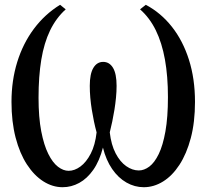

<svg xmlns="http://www.w3.org/2000/svg" viewBox="-20 -771 862 802"><path d="M241.5 11Q199.5 11 161 -13.5Q122.5 -38 92.5 -84Q62.5 -130 45.2 -196.2Q28 -262.5 28 -345.5Q28 -434.5 52 -512Q76 -589.5 121.5 -650.5Q167 -711.5 231 -751L254.5 -732Q214.5 -696 189.2 -643.8Q164 -591.5 152.5 -521.8Q141 -452 141 -363Q141 -281 152.2 -222.8Q163.5 -164.5 181.8 -128Q200 -91.5 222.2 -74.5Q244.5 -57.5 266.5 -57.5Q291.5 -57.5 316 -75.5Q340.5 -93.5 359 -129.2Q377.5 -165 383.5 -218Q377.5 -240 372.5 -263.8Q367.5 -287.5 363.5 -312.5Q359.5 -337.5 357.2 -362.8Q355 -388 355 -412.5Q355 -462.5 370 -487.5Q385 -512.5 411 -512.5Q437 -512.5 452 -487.8Q467 -463 467 -412.5Q467 -388 464.5 -362.8Q462 -337.5 458 -312.5Q454 -287.5 449 -263.8Q444 -240 438.5 -218Q444.5 -166 463 -130.5Q481.5 -95 507.2 -77Q533 -59 560 -59Q582 -59 603.8 -75.2Q625.5 -91.5 643 -127.5Q660.5 -163.5 671 -222.2Q681.5 -281 681.5 -365.5Q681.5 -452.5 669 -522.2Q656.5 -592 630.8 -644.5Q605 -697 565 -732L589 -751Q652 -717.5 698 -659.2Q744 -601 769.2 -521.5Q794.5 -442 794.5 -345.5Q794.5 -260.5 777 -194.5Q759.5 -128.5 729.5 -82.5Q699.5 -36.5 661 -12.8Q622.5 11 580.5 11Q542.5 11 508.2 -8.5Q474 -28 448.5 -65Q423 -102 410 -154.5Q395.5 -98.5 369.8 -61.8Q344 -25 311 -7Q278 11 241.5 11Z"/></svg>

Font: Merriweather 96pt
Style: Regular
Weight: 400
Version: Version 2.100